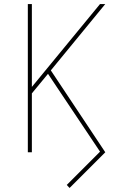

<svg xmlns="http://www.w3.org/2000/svg" viewBox="-20 -755 640 952"><path d="M325 177 311 162 468 5 476 -3 264 -320 218 -389 138 -292V0H118V-735H138V-324L476 -735H502L232 -406L502 0Z"/></svg>

Font: Iosevka SS04 Thin Extended
Style: Regular
Weight: 100
Width: 7
Monospace: yes
Designer: Belleve Invis
Foundry: Belleve Invis
Version: Version 19.0.0; ttfautohint (v1.8.4)